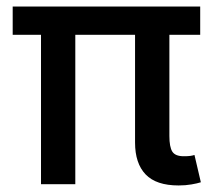

<svg xmlns="http://www.w3.org/2000/svg" viewBox="-20 -566 656 590"><path d="M528.8 3.9Q460 3.9 427.5 -30Q395 -64 395 -127.9V-459H211.4V0H106V-459H19V-545.9H595.2V-459H500.5V-148.4Q500.5 -114.3 509.5 -100.1Q518.6 -85.9 544.4 -85.9Q557.6 -85.9 564.7 -86.9Q571.8 -87.9 577.6 -89.8L597.2 -5.9Q586.4 -2.4 568.4 0.7Q550.3 3.9 528.8 3.9Z"/></svg>

Font: Inter Medium
Style: Regular
Weight: 500
Designer: Rasmus Andersson
Foundry: rsms
Version: Version 4.001;git-9221beed3